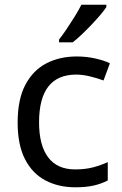

<svg xmlns="http://www.w3.org/2000/svg" viewBox="-20 -786 520 816"><path d="M300 10Q229 10 173.5 -19Q118 -48 86.5 -109Q55 -170 55 -265Q55 -364 88 -426Q121 -488 177.5 -517Q234 -546 306 -546Q347 -546 385 -537.5Q423 -529 447 -517L420 -444Q396 -453 364 -461Q332 -469 304 -469Q146 -469 146 -266Q146 -169 184.5 -117.5Q223 -66 299 -66Q343 -66 376.5 -75Q410 -84 438 -97V-19Q411 -5 378.5 2.5Q346 10 300 10ZM432 -756Q423 -742 406 -722Q389 -702 368.5 -680.5Q348 -659 327.5 -639.5Q307 -620 289 -606H231V-618Q246 -637 263.5 -663Q281 -689 298 -716.5Q315 -744 326 -766H432Z"/></svg>

Font: Noto Sans Adlam Unjoined
Style: Regular
Weight: 400
Designer: Mark Jamra, Neil Patel
Foundry: JamraPatel LLC
Version: Version 3.001